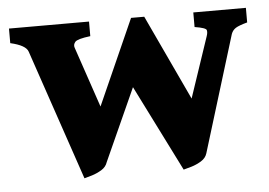

<svg xmlns="http://www.w3.org/2000/svg" viewBox="-39 -467 743 531"><g transform="rotate(-5 332.5 -201.5)"><path d="M661.1 -377Q637.7 -370.6 628.9 -365Q620.1 -359.4 616.2 -349.1L517.1 -26.4Q513.2 -13.2 500 -5.1Q486.8 2.9 472.7 7.1Q458.5 11.2 450.7 13.2L314.5 -258.8L345.2 -417.5Q345.2 -417.5 359.4 -417.5Q373.5 -417.5 378.9 -417.5L489.7 -180.7L546.4 -349.1Q549.8 -358.9 548.1 -365.5Q546.4 -372.1 515.1 -377V-417.5H661.1ZM240.7 -26.4Q236.3 -12.7 223.4 -4.9Q210.4 2.9 196.8 7.1Q183.1 11.2 175.3 13.2L52.2 -349.1Q46.4 -367.2 3.4 -377V-417.5H225.6V-377Q189.5 -372.6 183.1 -365Q176.8 -357.4 179.7 -349.1L236.8 -180.7L342.3 -417.5Q348.6 -417.5 363.3 -417.5Q377.9 -417.5 377.9 -417.5L376.5 -327.1Z"/></g></svg>

Font: Dai Banna SIL
Style: Bold
Weight: 700
Designer: Victor Gaultney
Foundry: SIL International
Version: Version 4.000